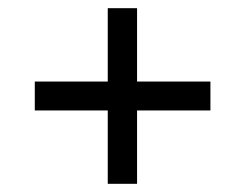

<svg xmlns="http://www.w3.org/2000/svg" viewBox="-20 -561 599 469"><path d="M243.2 -112V-291.2H65V-361.8H243.2V-541H314.8V-361.8H494V-291.2H314.8V-112Z"/></svg>

Font: Noto Serif Telugu
Style: Regular
Weight: 400
Designer: Jelle Bosma - Monotype Design Team
Foundry: Monotype Imaging Inc.
Version: Version 2.003